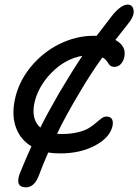

<svg xmlns="http://www.w3.org/2000/svg" viewBox="-20 -656 605 832"><path d="M91.8 155.8Q68.4 155.8 61.5 140.4Q54.7 125 65.9 95.2Q98.1 17.1 116.2 -22Q68.4 -50.8 49.3 -102.8Q30.3 -154.8 43.9 -222.2Q59.6 -299.8 111.8 -364.3Q164.1 -428.7 236.8 -464.8Q309.6 -501 386.2 -501H398.9Q453.6 -573.2 464.8 -586.9Q503.9 -636.2 534.2 -636.2Q541.5 -636.2 547.6 -632.3Q553.7 -628.4 556.6 -620.8Q559.6 -613.3 559.3 -603.3Q559.1 -593.3 553 -580.1Q546.9 -566.9 535.2 -553.2Q524.4 -539.6 504.9 -514.6Q485.4 -489.7 480 -482.9Q527.8 -457 519 -410.2Q515.1 -391.1 503.7 -378.7Q492.2 -366.2 475.1 -366.2Q465.3 -366.2 459 -370.8Q452.6 -375.5 449.5 -381.3Q446.3 -387.2 439.7 -395Q433.1 -402.8 423.8 -407.2Q375 -340.3 324.2 -253.9Q262.7 -150.9 227.1 -76.2Q230 -76.2 236.6 -75.7Q243.2 -75.2 246.1 -75.2Q286.6 -75.2 318.1 -83Q349.6 -90.8 366.9 -102.1Q384.3 -113.3 396.7 -124.3Q409.2 -135.3 419.9 -143.1Q430.7 -150.9 440.9 -150.9Q474.6 -150.9 467.8 -110.8Q456.5 -59.6 392.1 -25.4Q327.6 8.8 241.2 8.8Q210.4 8.8 189 4.9Q167 54.2 147 107.9Q127.9 155.8 91.8 155.8ZM236.8 -253.9Q297.9 -356.4 336.9 -414.1Q261.7 -400.9 202.4 -340.1Q143.1 -279.3 127.9 -204.1Q116.2 -137.2 154.8 -103Q184.1 -162.6 236.8 -253.9Z"/></svg>

Font: Shantell Sans Irregular
Style: Italic
Weight: 400
Italic angle: -11.31°
Designer: Stephen Nixon, Anya Danilova, Shantell Martin
Foundry: Arrow Type
Version: Version 1.006;[9816181b4]